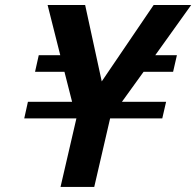

<svg xmlns="http://www.w3.org/2000/svg" viewBox="-20 -742 779 762"><path d="M738.8 -722.2 596.2 -522.9H682.1L667 -457H549.8L463.9 -337.9H639.2L624 -272H417L354 0H220.2L283.2 -272H76.2L90.8 -337.9H266.1L235.8 -457H119.1L133.8 -522.9H219.2L168.9 -722.2H317.9L383.8 -418.9L589.8 -722.2Z"/></svg>

Font: Perun
Style: Bold Italic
Weight: 700
Italic angle: -12°
Foundry: Copyright (c) Stefan Peev, Context Ltd, 2016
Version: Version 001.000